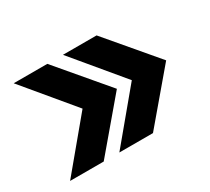

<svg xmlns="http://www.w3.org/2000/svg" viewBox="-97 -683 845 773"><g transform="rotate(-30 325.0 -297.0)"><path d="M32.7 -70.3 221.7 -297.4 32.7 -524.4H189L381.3 -297.4L189 -70.3ZM261.7 -70.3 450.7 -297.4 261.7 -524.4H418L610.4 -297.4L418 -70.3Z"/></g></svg>

Font: Inter 18pt
Style: Bold
Weight: 700
Designer: Rasmus Andersson
Foundry: rsms
Version: Version 4.001;git-66647c0bb